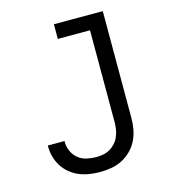

<svg xmlns="http://www.w3.org/2000/svg" viewBox="-110 -824 821 922"><g transform="rotate(-15 300.0 -363.5)"><path d="M275 8Q248 8 222 4Q196 0 171.5 -10Q147 -20 126.5 -37Q106 -54 92 -76Q78 -98 71 -123.5Q64 -149 64 -176V-180H147V-177Q147 -153 156.5 -130.5Q166 -108 184.5 -92.5Q203 -77 227 -71.5Q251 -66 275 -66Q293 -66 310.5 -69.5Q328 -73 343.5 -82Q359 -91 371 -104.5Q383 -118 390 -134.5Q397 -151 400 -169Q403 -187 403 -205V-662H243V-735H486V-205Q486 -176 481 -148Q476 -120 463.5 -94.5Q451 -69 430.5 -48.5Q410 -28 385 -15Q360 -2 331.5 3Q303 8 275 8Z"/></g></svg>

Font: R Plex Mono
Style: Regular
Weight: 400
Monospace: yes
Designer: Belleve Invis
Foundry: Belleve Invis
Version: Version 31.8.0